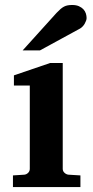

<svg xmlns="http://www.w3.org/2000/svg" viewBox="-20 -754 373 774"><path d="M32.2 0V-46.9L78.1 -49.8Q86.9 -50.8 93.5 -57.4Q100.1 -64 100.1 -73.2V-409.2H36.1V-450.2L182.1 -500H232.9V-73.2Q232.9 -64 240 -57.4Q247.1 -50.8 255.9 -49.8L304.2 -46.9V0ZM329.1 -681.2Q329.1 -676.3 326.9 -670.2Q324.7 -664.1 321.3 -658.2Q317.9 -652.3 313 -647.2Q308.1 -642.1 303.2 -639.2L141.1 -550.8H71.3L208 -702.1Q216.8 -711.4 223.9 -717.5Q231 -723.6 238 -727.3Q245.1 -731 252.9 -732.4Q260.7 -733.9 271 -733.9Q287.1 -733.9 298.1 -729Q309.1 -724.1 316.2 -716.6Q323.2 -709 326.2 -699.5Q329.1 -689.9 329.1 -681.2Z"/></svg>

Font: Charis SIL Eur
Style: Bold
Weight: 700
Foundry: SIL International
Version: Version 5.000